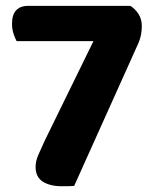

<svg xmlns="http://www.w3.org/2000/svg" viewBox="-20 -628 516 655"><path d="M74 -608H424.9Q440.4 -598.2 452.1 -580.9Q463.8 -563.5 463.8 -538.4Q463.8 -523.8 461 -508.9Q458.1 -493.9 451.3 -478.9L233 6.3Q220.9 7.3 210.1 7.3Q199.3 7.3 189.5 7.3Q150.7 7.3 126.1 -8.3Q101.4 -23.9 101.4 -59.1Q101.4 -78 110.6 -99.3Q119.8 -120.7 133.6 -150.2L298.8 -487.6H36.8Q31.5 -497.1 26.2 -512.8Q21 -528.6 21 -546.2Q21 -579.1 35.8 -593.6Q50.6 -608 74 -608Z"/></svg>

Font: Baloo Bhaijaan 2
Style: Regular
Weight: 400
Designer: Sanskriti Dholi, Noopur Datye and Ek Type
Foundry: Ek Type
Version: Version 1.701